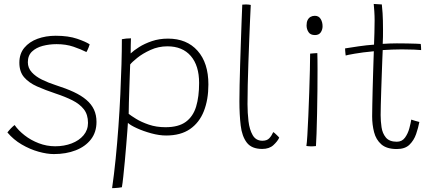

<svg xmlns="http://www.w3.org/2000/svg" viewBox="-20 -738 2220 972"><path d="M252.5 42Q218.5 42 175.2 30Q132 18 90 -6.5Q48 -31 17.5 -67.5Q21.5 -72.5 26 -78Q30.5 -83.5 35.5 -88.5Q40.5 -93.5 45.2 -97.8Q50 -102 54 -105Q73 -77.5 104.8 -52.8Q136.5 -28 176.5 -12.8Q216.5 2.5 259.5 2.5Q305 2.5 342.8 -12Q380.5 -26.5 403 -53.2Q425.5 -80 425.5 -116Q425.5 -158 404.5 -184.8Q383.5 -211.5 346.8 -230Q310 -248.5 261.5 -264.5Q209 -282 167.5 -300.5Q126 -319 102 -347Q78 -375 78 -420.5Q78 -466 103.2 -496.2Q128.5 -526.5 170.2 -541.8Q212 -557 262 -557Q326 -557 370.5 -541.8Q415 -526.5 434 -513.5Q432 -506.5 429 -498.8Q426 -491 423 -484.8Q420 -478.5 417.5 -474.5Q390 -488.5 352 -501.5Q314 -514.5 266.5 -514.5Q230 -514.5 196.5 -505.8Q163 -497 142 -477Q121 -457 121 -423Q121 -394 140.8 -372.2Q160.5 -350.5 192.5 -334.8Q224.5 -319 262 -307Q314 -290.5 352.8 -272.5Q391.5 -254.5 417.2 -232.5Q443 -210.5 455.8 -183Q468.5 -155.5 468.5 -121Q468.5 -68.5 440.2 -32.2Q412 4 363.2 23Q314.5 42 252.5 42Z M547.5 214.5Q557.5 145.5 565.5 66Q573.5 -13.5 579.5 -96.8Q585.5 -180 589.2 -260.2Q593 -340.5 595 -412Q597 -483.5 597 -539.5Q605.5 -541.5 619 -542.8Q632.5 -544 643 -544Q642.5 -534.5 642 -510Q641.5 -485.5 641.5 -467.5Q656.5 -482 684 -499.5Q711.5 -517 749 -529.8Q786.5 -542.5 830.5 -542.5Q925.5 -542.5 980.2 -481Q1035 -419.5 1035 -310.5Q1035 -233.5 1012 -175.2Q989 -117 941.8 -84.5Q894.5 -52 821 -52Q786 -52 745.8 -63Q705.5 -74 672.8 -89Q640 -104 627.5 -116Q627 -106 624.8 -76Q622.5 -46 619.2 -5.5Q616 35 612 77.5Q608 120 604.2 155.5Q600.5 191 597 210Q589.5 211.5 579.5 212.5Q569.5 213.5 560.8 214Q552 214.5 547.5 214.5ZM818 -94Q883.5 -94 920.5 -121Q957.5 -148 972.8 -198.2Q988 -248.5 988 -318Q988 -406 945.8 -454.8Q903.5 -503.5 827.5 -503.5Q782 -503.5 742 -485.2Q702 -467 674.8 -445Q647.5 -423 639 -411.5Q638.5 -402 637.5 -370.2Q636.5 -338.5 635 -297.8Q633.5 -257 632.5 -219.5Q631.5 -182 631.5 -161.5Q643 -152.5 669.2 -136.2Q695.5 -120 733.5 -107Q771.5 -94 818 -94Z M1393.5 -41Q1385 -22.5 1364 -3.2Q1343 16 1307.5 16Q1254 16 1229.5 -16Q1205 -48 1198.5 -102.8Q1192 -157.5 1192 -225.5Q1192 -258.5 1193 -307.5Q1194 -356.5 1195.8 -413.5Q1197.5 -470.5 1199.5 -527.2Q1201.5 -584 1203.2 -633Q1205 -682 1206.5 -714.5Q1216.5 -715.5 1225 -715.5Q1232 -715.5 1238.5 -714.8Q1245 -714 1249.5 -713Q1248 -685 1246 -639Q1244 -593 1241.8 -537Q1239.5 -481 1237.5 -421.8Q1235.5 -362.5 1234.2 -307.8Q1233 -253 1233 -210.5Q1233 -167 1238 -124.5Q1243 -82 1259.2 -53.8Q1275.5 -25.5 1308.5 -25.5Q1331.5 -25.5 1343.2 -38Q1355 -50.5 1363.5 -69.5Q1366.5 -67.5 1371 -63.8Q1375.5 -60 1380.2 -55.2Q1385 -50.5 1388.8 -46.8Q1392.5 -43 1393.5 -41Z M1579.5 1.5Q1573 2 1567 2.5Q1561 3 1556 3Q1547.5 3 1541.2 2.2Q1535 1.5 1531 1Q1533.5 -12 1536 -53.8Q1538.5 -95.5 1541 -152.8Q1543.5 -210 1545.5 -270.8Q1547.5 -331.5 1548.8 -383.8Q1550 -436 1550 -466.5Q1551 -466.5 1556 -467Q1561 -467.5 1567.2 -468Q1573.5 -468.5 1579 -468.8Q1584.5 -469 1586.5 -469Q1587 -457.5 1587.2 -436.2Q1587.5 -415 1587.5 -388Q1587.5 -340.5 1587 -281.2Q1586.5 -222 1585.2 -164Q1584 -106 1582.5 -61.2Q1581 -16.5 1579.5 1.5ZM1574.5 -560.5Q1551.5 -560.5 1541.8 -575.5Q1532 -590.5 1532 -609.5Q1532 -626 1537.5 -636.8Q1543 -647.5 1552.5 -652.8Q1562 -658 1574 -658Q1593.5 -658 1603.2 -642.2Q1613 -626.5 1613 -605Q1613 -588 1603.8 -574.2Q1594.5 -560.5 1574.5 -560.5Z M2103 -120.5Q2097.5 -91 2086.5 -59.2Q2075.5 -27.5 2053 -5.5Q2030.5 16.5 1989 16.5Q1937.5 16.5 1910.5 -7.2Q1883.5 -31 1873.8 -68.8Q1864 -106.5 1864 -149Q1864 -171 1864.8 -206.8Q1865.5 -242.5 1866.5 -284Q1867.5 -325.5 1868.8 -365Q1870 -404.5 1871 -435Q1872 -465.5 1872.5 -478.5Q1813.5 -473 1775.5 -466.2Q1737.5 -459.5 1730 -457Q1729.5 -460.5 1728.8 -467.2Q1728 -474 1727.5 -481.2Q1727 -488.5 1727 -493Q1754 -497.5 1795.5 -503.5Q1837 -509.5 1873.5 -512Q1874.5 -539.5 1875.5 -571.5Q1876.5 -603.5 1876.5 -634Q1876.5 -658 1875 -679.8Q1873.5 -701.5 1872 -718L1913 -715.5Q1914.5 -706 1916.8 -671.8Q1919 -637.5 1919 -588.5Q1919 -573.5 1918.8 -551.2Q1918.5 -529 1917.5 -516Q1931.5 -517 1953.2 -517.8Q1975 -518.5 1989 -518.5Q2015 -518.5 2041.2 -518Q2067.5 -517.5 2086.8 -516.8Q2106 -516 2110 -515.5Q2111 -512 2111.5 -500.2Q2112 -488.5 2112 -484.5Q2107 -485.5 2076.2 -486.8Q2045.5 -488 2014.5 -488Q1992 -488 1965.5 -487Q1939 -486 1917.5 -484.5Q1917 -469 1915.5 -436.5Q1914 -404 1912.8 -363.2Q1911.5 -322.5 1910 -281.5Q1908.5 -240.5 1907.8 -206.5Q1907 -172.5 1907 -155Q1907 -125 1911.5 -94Q1916 -63 1933.5 -41.8Q1951 -20.5 1989 -20.5Q2015.5 -20.5 2030.5 -41.5Q2045.5 -62.5 2052.5 -89.2Q2059.5 -116 2062 -132.5Q2064 -132 2069.8 -130Q2075.5 -128 2082.8 -126Q2090 -124 2095.8 -122.5Q2101.5 -121 2103 -120.5Z"/></svg>

Font: Grandstander Thin Thin
Style: Regular
Weight: 250
Version: Version 1.200